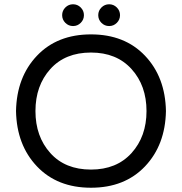

<svg xmlns="http://www.w3.org/2000/svg" viewBox="-20 -869 851 899"><path d="M406 -75Q526 -75 596 -152.5Q666 -230 666 -349Q666 -468 596 -545.5Q526 -623 406 -623Q285 -623 215.5 -545.5Q146 -468 146 -349Q146 -230 215.5 -152.5Q285 -75 406 -75ZM757 -349Q754 -190 659 -90Q564 10 406 10Q248 10 153 -90Q58 -190 55 -349Q58 -508 153 -608Q248 -708 406 -708Q564 -708 659 -608Q754 -508 757 -349ZM455 -834Q470 -849 491 -849Q512 -849 527 -834Q542 -819 542 -798Q542 -777 527 -762Q512 -747 491 -747Q470 -747 455 -762Q440 -777 440 -798Q440 -819 455 -834ZM286 -834Q301 -849 322 -849Q343 -849 358 -834Q373 -819 373 -798Q373 -777 358 -762Q343 -747 322 -747Q301 -747 286 -762Q271 -777 271 -798Q271 -819 286 -834Z"/></svg>

Font: VarelaRound
Style: Regular
Weight: 400
Designer: Joe Prince, Avraham Cornfeld
Foundry: Joe Prince, Avraham Cornfeld
Version: Version 2.000;PS 002.000;hotconv 1.0.88;makeotf.lib2.5.64775